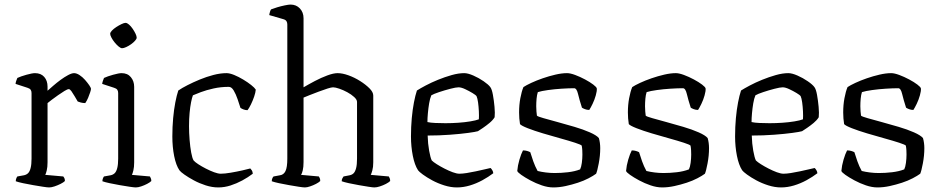

<svg xmlns="http://www.w3.org/2000/svg" viewBox="-20 -820 4119 840"><path d="M195 0Q187 0 168 -3Q149 -6 125.5 -10Q102 -14 81 -18.5Q60 -23 49 -27Q49 -34 51.5 -40Q54 -46 56 -48L84 -53Q95 -55 102.5 -62Q110 -69 114 -85Q118 -101 118 -126V-413Q118 -422 114 -427.5Q110 -433 100 -436L48 -453Q49 -462 52 -469Q55 -476 56 -479Q71 -486 96 -493Q121 -500 133 -500Q159 -500 173.5 -483.5Q188 -467 188 -441V-423Q197 -431 212.5 -444.5Q228 -458 245 -470.5Q262 -483 278 -491.5Q294 -500 304 -500Q315 -500 328 -491.5Q341 -483 352 -470.5Q363 -458 370.5 -447Q378 -436 378 -431Q378 -427 374.5 -416Q371 -405 365.5 -392Q360 -379 353 -369Q343 -369 333.5 -371.5Q324 -374 320 -376Q314 -386 306.5 -399Q299 -412 292.5 -421Q286 -430 281 -430Q275 -430 262 -422Q249 -414 234 -403.5Q219 -393 206.5 -383.5Q194 -374 188 -369V-110Q188 -89 184.5 -74.5Q181 -60 178 -55L257 -48Q259 -46 261.5 -41Q264 -36 264 -28Q258 -22 245 -15.5Q232 -9 218.5 -4.5Q205 0 195 0Z M574 0Q567 0 547 -3Q527 -6 504 -10Q481 -14 460 -18.5Q439 -23 428 -27Q428 -34 430.5 -40Q433 -46 435 -48L463 -53Q474 -55 481.5 -62Q489 -69 493 -85Q497 -101 497 -126V-413Q497 -422 493 -427.5Q489 -433 479 -436L427 -453Q428 -461 431 -468.5Q434 -476 435 -479Q450 -486 475 -493Q500 -500 512 -500Q538 -500 552.5 -482.5Q567 -465 567 -440V-110Q567 -89 563.5 -74.5Q560 -60 557 -55L636 -48Q638 -44 640 -39.5Q642 -35 642 -28Q636 -22 623.5 -15.5Q611 -9 597.5 -4.5Q584 0 574 0ZM514 -609Q508 -609 499 -616.5Q490 -624 481.5 -634.5Q473 -645 467.5 -655.5Q462 -666 462 -672Q462 -678 469.5 -686Q477 -694 488.5 -701.5Q500 -709 511.5 -714.5Q523 -720 529 -720Q536 -720 544.5 -712.5Q553 -705 560.5 -694Q568 -683 573 -672.5Q578 -662 578 -655Q578 -650 571 -642Q564 -634 553.5 -626.5Q543 -619 532 -614Q521 -609 514 -609Z M935 0Q908 0 880 -9Q852 -18 828 -31Q804 -44 787 -56Q770 -68 765 -75Q750 -97 742 -137Q734 -177 734 -223Q734 -265 737.5 -303Q741 -341 747 -372Q753 -403 760 -424Q776 -435 800.5 -447.5Q825 -460 854 -472Q883 -484 913.5 -492Q944 -500 971 -500Q985 -500 1004.5 -492Q1024 -484 1044 -472Q1064 -460 1079 -448Q1094 -436 1099 -428Q1098 -415 1092 -397.5Q1086 -380 1078 -363.5Q1070 -347 1063 -338Q1054 -338 1046 -341Q1038 -344 1032 -348Q1027 -364 1019.5 -386Q1012 -408 1002.5 -424Q993 -440 981 -440Q946 -440 914.5 -433Q883 -426 859 -417Q835 -408 824 -403Q820 -393 816 -373Q812 -353 809.5 -326.5Q807 -300 807 -268Q807 -239 809.5 -208Q812 -177 816.5 -152.5Q821 -128 827 -118Q833 -111 847.5 -101.5Q862 -92 880.5 -82.5Q899 -73 916.5 -66.5Q934 -60 946 -60Q963 -60 989.5 -64.5Q1016 -69 1040.5 -74.5Q1065 -80 1075 -83Q1078 -80 1081.5 -75Q1085 -70 1086 -60Q1065 -44 1040 -30.5Q1015 -17 988.5 -8.5Q962 0 935 0Z M1314 0Q1306 0 1287 -3Q1268 -6 1245 -10Q1222 -14 1201 -18.5Q1180 -23 1169 -27Q1169 -35 1172 -41Q1175 -47 1177 -48L1204 -53Q1221 -55 1229 -71.5Q1237 -88 1237 -126V-713Q1237 -721 1233.5 -727Q1230 -733 1220 -736L1158 -754Q1159 -762 1161.5 -769.5Q1164 -777 1166 -779Q1176 -783 1192.5 -788Q1209 -793 1226 -796.5Q1243 -800 1251 -800Q1276 -800 1292 -783Q1308 -766 1308 -740V-438Q1330 -451 1357.5 -465.5Q1385 -480 1412 -490Q1439 -500 1457 -500Q1478 -500 1504.5 -490.5Q1531 -481 1555.5 -465.5Q1580 -450 1596.5 -433.5Q1613 -417 1613 -402V-110Q1613 -89 1609 -74.5Q1605 -60 1602 -55L1681 -48Q1683 -45 1685 -40Q1687 -35 1687 -28Q1681 -22 1668.5 -15.5Q1656 -9 1642 -4.5Q1628 0 1618 0Q1611 0 1592 -3Q1573 -6 1550 -10Q1527 -14 1506.5 -18.5Q1486 -23 1475 -27Q1475 -34 1477.5 -39Q1480 -44 1483 -48L1509 -53Q1520 -55 1527 -62Q1534 -69 1538 -84.5Q1542 -100 1542 -126V-374Q1542 -384 1529.5 -395.5Q1517 -407 1499.5 -416.5Q1482 -426 1464.5 -432Q1447 -438 1437 -438Q1430 -438 1412.5 -432.5Q1395 -427 1374 -419Q1353 -411 1335 -404Q1317 -397 1308 -393V-111Q1308 -89 1304.5 -74.5Q1301 -60 1297 -55L1375 -48Q1377 -45 1379 -40.5Q1381 -36 1381 -28Q1375 -22 1362.5 -15.5Q1350 -9 1336.5 -4.5Q1323 0 1314 0Z M1979 0Q1952 0 1923.5 -9Q1895 -18 1871 -31Q1847 -44 1830 -56.5Q1813 -69 1809 -75Q1794 -98 1786 -138.5Q1778 -179 1778 -223Q1778 -265 1781.5 -303Q1785 -341 1791 -372Q1797 -403 1804 -424Q1818 -433 1842.5 -446Q1867 -459 1896.5 -471Q1926 -483 1956 -491.5Q1986 -500 2011 -500Q2027 -500 2051 -489.5Q2075 -479 2096 -464.5Q2117 -450 2125 -439Q2132 -430 2136.5 -405Q2141 -380 2143.5 -352.5Q2146 -325 2144 -307Q2136 -294 2121.5 -282Q2107 -270 2093 -260.5Q2079 -251 2071 -246Q2061 -243 2028 -238.5Q1995 -234 1948 -230.5Q1901 -227 1851 -227Q1852 -191 1857.5 -160.5Q1863 -130 1869 -118Q1876 -111 1891 -101.5Q1906 -92 1924.5 -82.5Q1943 -73 1960.5 -66.5Q1978 -60 1990 -60Q2003 -60 2022 -63Q2041 -66 2062 -70.5Q2083 -75 2100 -79Q2117 -83 2126 -85Q2130 -82 2134 -75Q2138 -68 2138 -62Q2117 -46 2090.5 -31.5Q2064 -17 2035.5 -8.5Q2007 0 1979 0ZM1929 -281Q1957 -281 1985.5 -283Q2014 -285 2038 -289Q2062 -293 2075 -298Q2076 -313 2075 -333.5Q2074 -354 2071.5 -372Q2069 -390 2065 -399Q2062 -404 2047 -413Q2032 -422 2015 -430Q1998 -438 1986 -438Q1975 -438 1950 -431.5Q1925 -425 1901 -417Q1877 -409 1867 -403Q1861 -389 1857.5 -368Q1854 -347 1852 -325Q1850 -303 1850 -286Q1863 -283 1884.5 -282Q1906 -281 1929 -281Z M2401 0Q2377 0 2350.5 -9Q2324 -18 2300 -31Q2276 -44 2260.5 -55Q2245 -66 2243 -72Q2245 -96 2252.5 -121.5Q2260 -147 2268 -162Q2278 -162 2286.5 -159.5Q2295 -157 2300 -154Q2305 -137 2313 -114.5Q2321 -92 2332 -72Q2348 -68 2367.5 -65.5Q2387 -63 2407 -63Q2435 -63 2465 -66.5Q2495 -70 2518 -79Q2523 -89 2525.5 -107.5Q2528 -126 2528 -144Q2528 -152 2527.5 -162.5Q2527 -173 2525 -183Q2522 -187 2496 -195.5Q2470 -204 2432 -214.5Q2394 -225 2355.5 -236.5Q2317 -248 2289 -259Q2261 -270 2255 -277Q2253 -289 2252 -302Q2251 -315 2251 -328Q2251 -361 2256.5 -390.5Q2262 -420 2270 -439Q2282 -447 2304.5 -457.5Q2327 -468 2354.5 -477.5Q2382 -487 2410 -493.5Q2438 -500 2461 -500Q2475 -500 2496.5 -492Q2518 -484 2539.5 -472.5Q2561 -461 2575.5 -450Q2590 -439 2591 -433Q2592 -422 2586.5 -402.5Q2581 -383 2572.5 -365.5Q2564 -348 2558 -339Q2548 -339 2539 -342.5Q2530 -346 2526 -349Q2515 -383 2509 -408.5Q2503 -434 2492 -434Q2469 -434 2437.5 -432Q2406 -430 2377.5 -426Q2349 -422 2333 -417Q2329 -405 2327.5 -388Q2326 -371 2326 -355Q2326 -343 2327 -332Q2328 -321 2329 -314Q2333 -310 2358 -303Q2383 -296 2419.5 -286Q2456 -276 2493.5 -265Q2531 -254 2560.5 -241Q2590 -228 2600 -216Q2603 -206 2604.5 -194.5Q2606 -183 2606 -172Q2606 -139 2599.5 -105Q2593 -71 2588 -60Q2576 -51 2555 -40Q2534 -29 2508 -20.5Q2482 -12 2454.5 -6Q2427 0 2401 0Z M2877 0Q2853 0 2826.5 -9Q2800 -18 2776 -31Q2752 -44 2736.5 -55Q2721 -66 2719 -72Q2721 -96 2728.5 -121.5Q2736 -147 2744 -162Q2754 -162 2762.5 -159.5Q2771 -157 2776 -154Q2781 -137 2789 -114.5Q2797 -92 2808 -72Q2824 -68 2843.5 -65.5Q2863 -63 2883 -63Q2911 -63 2941 -66.5Q2971 -70 2994 -79Q2999 -89 3001.5 -107.5Q3004 -126 3004 -144Q3004 -152 3003.5 -162.5Q3003 -173 3001 -183Q2998 -187 2972 -195.5Q2946 -204 2908 -214.5Q2870 -225 2831.5 -236.5Q2793 -248 2765 -259Q2737 -270 2731 -277Q2729 -289 2728 -302Q2727 -315 2727 -328Q2727 -361 2732.5 -390.5Q2738 -420 2746 -439Q2758 -447 2780.5 -457.5Q2803 -468 2830.5 -477.5Q2858 -487 2886 -493.5Q2914 -500 2937 -500Q2951 -500 2972.5 -492Q2994 -484 3015.5 -472.5Q3037 -461 3051.5 -450Q3066 -439 3067 -433Q3068 -422 3062.5 -402.5Q3057 -383 3048.5 -365.5Q3040 -348 3034 -339Q3024 -339 3015 -342.5Q3006 -346 3002 -349Q2991 -383 2985 -408.5Q2979 -434 2968 -434Q2945 -434 2913.5 -432Q2882 -430 2853.5 -426Q2825 -422 2809 -417Q2805 -405 2803.5 -388Q2802 -371 2802 -355Q2802 -343 2803 -332Q2804 -321 2805 -314Q2809 -310 2834 -303Q2859 -296 2895.5 -286Q2932 -276 2969.5 -265Q3007 -254 3036.5 -241Q3066 -228 3076 -216Q3079 -206 3080.5 -194.5Q3082 -183 3082 -172Q3082 -139 3075.5 -105Q3069 -71 3064 -60Q3052 -51 3031 -40Q3010 -29 2984 -20.5Q2958 -12 2930.5 -6Q2903 0 2877 0Z M3397 0Q3370 0 3341.5 -9Q3313 -18 3289 -31Q3265 -44 3248 -56.5Q3231 -69 3227 -75Q3212 -98 3204 -138.5Q3196 -179 3196 -223Q3196 -265 3199.5 -303Q3203 -341 3209 -372Q3215 -403 3222 -424Q3236 -433 3260.5 -446Q3285 -459 3314.5 -471Q3344 -483 3374 -491.5Q3404 -500 3429 -500Q3445 -500 3469 -489.5Q3493 -479 3514 -464.5Q3535 -450 3543 -439Q3550 -430 3554.5 -405Q3559 -380 3561.5 -352.5Q3564 -325 3562 -307Q3554 -294 3539.5 -282Q3525 -270 3511 -260.5Q3497 -251 3489 -246Q3479 -243 3446 -238.5Q3413 -234 3366 -230.5Q3319 -227 3269 -227Q3270 -191 3275.5 -160.5Q3281 -130 3287 -118Q3294 -111 3309 -101.5Q3324 -92 3342.5 -82.5Q3361 -73 3378.5 -66.5Q3396 -60 3408 -60Q3421 -60 3440 -63Q3459 -66 3480 -70.5Q3501 -75 3518 -79Q3535 -83 3544 -85Q3548 -82 3552 -75Q3556 -68 3556 -62Q3535 -46 3508.5 -31.5Q3482 -17 3453.5 -8.5Q3425 0 3397 0ZM3347 -281Q3375 -281 3403.5 -283Q3432 -285 3456 -289Q3480 -293 3493 -298Q3494 -313 3493 -333.5Q3492 -354 3489.5 -372Q3487 -390 3483 -399Q3480 -404 3465 -413Q3450 -422 3433 -430Q3416 -438 3404 -438Q3393 -438 3368 -431.5Q3343 -425 3319 -417Q3295 -409 3285 -403Q3279 -389 3275.5 -368Q3272 -347 3270 -325Q3268 -303 3268 -286Q3281 -283 3302.5 -282Q3324 -281 3347 -281Z M3819 0Q3795 0 3768.5 -9Q3742 -18 3718 -31Q3694 -44 3678.5 -55Q3663 -66 3661 -72Q3663 -96 3670.5 -121.5Q3678 -147 3686 -162Q3696 -162 3704.5 -159.5Q3713 -157 3718 -154Q3723 -137 3731 -114.5Q3739 -92 3750 -72Q3766 -68 3785.5 -65.5Q3805 -63 3825 -63Q3853 -63 3883 -66.5Q3913 -70 3936 -79Q3941 -89 3943.5 -107.5Q3946 -126 3946 -144Q3946 -152 3945.5 -162.5Q3945 -173 3943 -183Q3940 -187 3914 -195.5Q3888 -204 3850 -214.5Q3812 -225 3773.5 -236.5Q3735 -248 3707 -259Q3679 -270 3673 -277Q3671 -289 3670 -302Q3669 -315 3669 -328Q3669 -361 3674.5 -390.5Q3680 -420 3688 -439Q3700 -447 3722.5 -457.5Q3745 -468 3772.5 -477.5Q3800 -487 3828 -493.5Q3856 -500 3879 -500Q3893 -500 3914.5 -492Q3936 -484 3957.5 -472.5Q3979 -461 3993.5 -450Q4008 -439 4009 -433Q4010 -422 4004.5 -402.5Q3999 -383 3990.5 -365.5Q3982 -348 3976 -339Q3966 -339 3957 -342.5Q3948 -346 3944 -349Q3933 -383 3927 -408.5Q3921 -434 3910 -434Q3887 -434 3855.5 -432Q3824 -430 3795.5 -426Q3767 -422 3751 -417Q3747 -405 3745.5 -388Q3744 -371 3744 -355Q3744 -343 3745 -332Q3746 -321 3747 -314Q3751 -310 3776 -303Q3801 -296 3837.5 -286Q3874 -276 3911.5 -265Q3949 -254 3978.5 -241Q4008 -228 4018 -216Q4021 -206 4022.5 -194.5Q4024 -183 4024 -172Q4024 -139 4017.5 -105Q4011 -71 4006 -60Q3994 -51 3973 -40Q3952 -29 3926 -20.5Q3900 -12 3872.5 -6Q3845 0 3819 0Z"/></svg>

Font: Texturina Medium 12pt ExtraLight
Style: Regular
Weight: 250
Version: Version 1.002